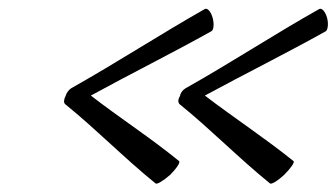

<svg xmlns="http://www.w3.org/2000/svg" viewBox="-20 -491 785 448"><path d="M132 -248C205 -189 270 -122 343 -63C346 -60 361 -69 377 -83C392 -98 401 -112 398 -115C332 -169 259 -216 192 -268C285 -319 380 -366 473 -418C479 -421 480 -436 476 -450C472 -464 464 -473 458 -470C354 -411 251 -344 146 -285C140 -281 135 -274 133 -267C129 -259 128 -252 132 -248ZM399 -248C472 -189 537 -122 610 -63C613 -60 628 -69 643 -83C658 -98 668 -112 665 -115C598 -169 526 -216 458 -268C552 -319 647 -366 740 -418C745 -421 747 -436 743 -450C739 -464 731 -473 725 -470C620 -411 518 -344 413 -285C406 -281 401 -274 400 -267C395 -259 395 -252 399 -248Z"/></svg>

Font: Nupuram ExtraLight Oblique
Style: Regular
Weight: 200
Designer: Santhosh Thottingal (santhosh.thottingal@gmail.com)
Foundry: SMC
Version: Version 1.000